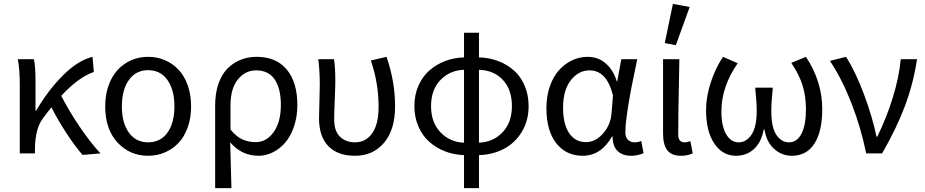

<svg xmlns="http://www.w3.org/2000/svg" viewBox="-20 -791 4767 990"><path d="M82 0V-353Q82 -435.5 71.8 -485.8H154.8Q163.1 -449.2 163.1 -373V-221.2H167Q228.5 -326.7 305.4 -403.1Q382.3 -479.5 457 -498L463.9 -419.9Q384.8 -393.1 295.9 -296.9Q334 -221.7 389.2 -139.9Q444.3 -58.1 498 0L405.8 7.8Q366.7 -36.6 322.8 -104Q278.8 -171.4 245.1 -237.8Q216.3 -201.7 200.2 -179.2Q161.6 -127 160.2 -24.9V0Z M743.7 12.2Q649.4 12.2 585.9 -56.2Q522.5 -124.5 522.5 -242.2Q522.5 -302.2 540 -351.1Q557.6 -399.9 587.9 -431.9Q618.2 -463.9 658 -481Q697.8 -498 743.7 -498Q789.6 -498 829.8 -481Q870.1 -463.9 900.4 -431.9Q930.7 -399.9 948 -351.1Q965.3 -302.2 965.3 -242.2Q965.3 -183.1 948 -134.5Q930.7 -85.9 900.4 -54Q870.1 -22 829.8 -4.9Q789.6 12.2 743.7 12.2ZM743.7 -57.1Q807.6 -57.1 843.5 -107.2Q879.4 -157.2 879.4 -242.2Q879.4 -327.6 843.5 -378.4Q807.6 -429.2 743.7 -429.2Q680.7 -429.2 644.5 -378.4Q608.4 -327.6 608.4 -242.2Q608.4 -157.7 644.5 -107.4Q680.7 -57.1 743.7 -57.1Z M1089.4 179.2V-248Q1089.4 -309.6 1106 -358.2Q1122.6 -406.7 1152.1 -436.8Q1181.6 -466.8 1220 -482.4Q1258.3 -498 1303.2 -498Q1404.3 -498 1458.7 -432.4Q1513.2 -366.7 1513.2 -250Q1513.2 -189.9 1496.3 -139.6Q1479.5 -89.4 1451.4 -56.6Q1423.3 -23.9 1387.5 -5.9Q1351.6 12.2 1313 12.2Q1226.1 12.2 1167 -57.1Q1169.9 31.7 1173.3 179.2ZM1298.3 -58.1Q1354 -58.1 1391.1 -110.1Q1428.2 -162.1 1428.2 -250Q1428.2 -333.5 1396.7 -380.9Q1365.2 -428.2 1300.3 -428.2Q1244.1 -428.2 1206.3 -381.1Q1168.5 -334 1168.5 -247.1V-123Q1199.2 -85.4 1231 -71.8Q1262.7 -58.1 1298.3 -58.1Z M1810.1 12.2Q1721.7 12.2 1673.3 -37.1Q1625 -86.4 1625 -181.2Q1625 -209.5 1627 -266.6Q1628.9 -323.7 1628.9 -353Q1628.9 -427.7 1621.1 -485.8H1702.1Q1709 -445.8 1709 -373Q1709 -346.2 1706.1 -276.4Q1703.1 -206.5 1703.1 -175.8Q1703.1 -114.7 1733.2 -85.9Q1763.2 -57.1 1811 -57.1Q1865.7 -57.1 1898.9 -103.5Q1932.1 -149.9 1932.1 -240.2Q1932.1 -363.3 1892.1 -479L1973.1 -498Q2017.1 -370.1 2017.1 -243.2Q2017.1 -122.1 1960.4 -54.9Q1903.8 12.2 1810.1 12.2Z M2372.6 179.2V8.8Q2321.3 7.3 2275.6 -10.3Q2230 -27.8 2194.3 -59.1Q2158.7 -90.3 2137.7 -138.2Q2116.7 -186 2116.7 -244.1Q2116.7 -301.8 2137.7 -349.4Q2158.7 -397 2194.3 -428Q2230 -459 2275.6 -476.3Q2321.3 -493.7 2372.6 -495.1V-622.1H2449.7V-495.1Q2502.4 -493.7 2548.6 -476.3Q2594.7 -459 2629.9 -427.7Q2665 -396.5 2685.3 -349.1Q2705.6 -301.8 2705.6 -244.1Q2705.6 -167.5 2669.7 -109.6Q2633.8 -51.8 2576.4 -22.5Q2519 6.8 2449.7 8.8V179.2ZM2202.6 -244.1Q2202.6 -159.7 2251 -108.9Q2299.3 -58.1 2372.6 -55.2V-431.2Q2299.3 -428.7 2251 -378.4Q2202.6 -328.1 2202.6 -244.1ZM2619.6 -244.1Q2619.6 -329.1 2573 -378.9Q2526.4 -428.7 2449.7 -431.2V-55.2Q2522.9 -58.1 2571.3 -108.9Q2619.6 -159.7 2619.6 -244.1Z M2984.4 12.2Q2899.4 12.2 2848.4 -52.2Q2797.4 -116.7 2797.4 -233.9Q2797.4 -294.4 2814.9 -345.2Q2832.5 -396 2862.1 -429Q2891.6 -461.9 2929.9 -480Q2968.3 -498 3010.3 -498Q3042 -498 3069.8 -485.8Q3097.7 -473.6 3122.6 -444.3Q3147.5 -415 3160.6 -371.1H3162.6L3183.6 -485.8H3265.6Q3264.2 -477.5 3257.1 -443.1Q3250 -408.7 3247.3 -396.2Q3244.6 -383.8 3238.3 -351.8Q3231.9 -319.8 3229.2 -304Q3226.6 -288.1 3221.7 -260.5Q3216.8 -232.9 3214.6 -215.6Q3212.4 -198.2 3209.5 -176.8Q3206.5 -155.3 3205.6 -138.4Q3204.6 -121.6 3204.6 -106.9Q3204.6 -83.5 3218 -70.3Q3231.4 -57.1 3252.4 -57.1Q3269.5 -57.1 3286.6 -64L3298.3 -1Q3266.6 12.2 3234.4 12.2Q3189.5 12.2 3164.1 -12.7Q3138.7 -37.6 3138.7 -86.9H3135.3Q3079.6 12.2 2984.4 12.2ZM3001.5 -58.1Q3049.8 -58.1 3089.4 -102.5Q3128.9 -147 3133.3 -208L3140.6 -298.8Q3108.9 -428.2 3019.5 -428.2Q2963.4 -428.2 2923.3 -377.2Q2883.3 -326.2 2883.3 -234.9Q2883.3 -151.4 2914.6 -104.7Q2945.8 -58.1 3001.5 -58.1Z M3491.7 12.2Q3442.4 12.2 3420.7 -16.4Q3398.9 -44.9 3398.9 -102.1V-485.8H3482.9Q3482.4 -441.9 3480.7 -359.6Q3479 -277.3 3478 -212.6Q3477.1 -147.9 3477.1 -96.2Q3477.1 -57.1 3510.7 -57.1Q3522.9 -57.1 3540 -63L3551.8 0Q3524.9 12.2 3491.7 12.2ZM3464.8 -558.1 3407.7 -568.8 3449.7 -771 3536.1 -754.9Z M3774.9 12.2Q3706.1 12.2 3663.3 -50.8Q3620.6 -113.8 3620.6 -224.1Q3620.6 -292 3644.8 -365.7Q3668.9 -439.5 3708 -498L3783.7 -464.8Q3699.7 -344.2 3699.7 -215.8Q3699.7 -142.1 3723.9 -99.6Q3748 -57.1 3789.1 -57.1Q3828.1 -57.1 3855 -96.7Q3881.8 -136.2 3881.8 -220.2Q3881.8 -262.2 3874 -338.9H3964.8Q3957 -262.2 3957 -220.2Q3957 -133.8 3983.2 -95.5Q4009.3 -57.1 4047.9 -57.1Q4089.4 -57.1 4112.5 -101.3Q4135.7 -145.5 4135.7 -228Q4135.7 -293.9 4118.2 -350.6Q4100.6 -407.2 4060.1 -466.8L4135.7 -498Q4219.7 -371.1 4219.7 -228Q4219.7 -112.8 4179.2 -50.3Q4138.7 12.2 4063 12.2Q4011.7 12.2 3972.2 -22.7Q3932.6 -57.6 3921.9 -123H3918Q3905.3 -56.6 3867.2 -22.2Q3829.1 12.2 3774.9 12.2Z M4446.3 0Q4418.9 -134.3 4370.1 -259.3Q4321.3 -384.3 4259.3 -477.1L4342.3 -498Q4390.6 -422.9 4434.6 -305.4Q4478.5 -188 4499.5 -85.9H4503.4Q4550.8 -182.6 4583.3 -287.4Q4615.7 -392.1 4624.5 -485.8H4708.5Q4689.5 -360.4 4646.5 -245.4Q4603.5 -130.4 4528.3 0Z"/></svg>

Font: Source Sans Pro
Style: Regular
Weight: 400
Designer: Paul D. Hunt
Foundry: Adobe Systems Incorporated
Version: Version 3.006;hotconv 1.0.111;makeotfexe 2.5.65597